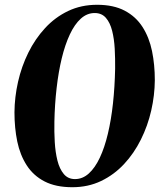

<svg xmlns="http://www.w3.org/2000/svg" viewBox="-20 -773 676 803"><path d="M282.5 10Q213.5 10 166.8 -14Q120 -38 92 -81.2Q64 -124.5 52.2 -181.2Q40.5 -238 40.5 -303.5Q41 -367 55.5 -431Q70 -495 98.5 -552.8Q127 -610.5 168.8 -655.8Q210.5 -701 265 -727Q319.5 -753 386 -753Q455 -753 501.8 -728.2Q548.5 -703.5 576.2 -660Q604 -616.5 615.8 -559.5Q627.5 -502.5 627.5 -437.5Q627 -374.5 612.5 -310.8Q598 -247 569.2 -189.2Q540.5 -131.5 498.8 -86.8Q457 -42 402.8 -16Q348.5 10 282.5 10ZM293.5 -24Q325.5 -24 351.5 -47.5Q377.5 -71 397.5 -113.5Q417.5 -156 431.2 -213.8Q445 -271.5 452.5 -340.8Q460 -410 461.5 -486Q462 -528 459.8 -569.2Q457.5 -610.5 449 -644.2Q440.5 -678 423 -698.2Q405.5 -718.5 376 -718.5Q344 -718.5 318 -695Q292 -671.5 272 -628.8Q252 -586 238.2 -529Q224.5 -472 216.8 -404.8Q209 -337.5 207.5 -265Q206.5 -222 209 -179.2Q211.5 -136.5 220.2 -101.5Q229 -66.5 246.8 -45.2Q264.5 -24 293.5 -24Z"/></svg>

Font: Merriweather 120pt ExtraBold
Style: Italic
Weight: 800
Italic angle: -7.8°
Version: Version 2.101